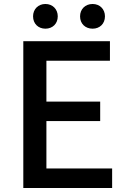

<svg xmlns="http://www.w3.org/2000/svg" viewBox="-20 -922 640 964"><path d="M97 -715V22H543V-76H213V-314H483V-412H213V-617H532V-715ZM146 -840C146 -803 172 -778 208 -778C244 -778 270 -803 270 -840C270 -876 244 -902 208 -902C172 -902 146 -876 146 -840ZM382 -840C382 -803 408 -778 445 -778C481 -778 507 -803 507 -840C507 -876 481 -902 445 -902C408 -902 382 -876 382 -840Z"/></svg>

Font: コーポレート・ロゴ ver3 Medium
Style: Regular
Weight: 500
Designer: [KANA_main] LOGOTYPE.JP [Source Han Sans] Ryoko NISHIZUKA 西塚涼子 (kana, bopomofo & ideographs); Paul D. Hunt (Latin, Greek
Version: Version 12.001;FEAKit 1.0